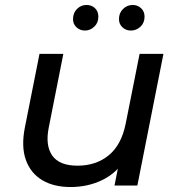

<svg xmlns="http://www.w3.org/2000/svg" viewBox="-20 -747 717 773"><path d="M264 6Q196 6 149.5 -22Q103 -50 84 -103.5Q65 -157 80 -233L139 -530H235L176 -232Q162 -161 190.5 -120.5Q219 -80 292 -80Q367 -80 418 -122Q469 -164 486 -249L542 -530H638L533 0H441L471 -152L488 -111Q451 -51 392.5 -22.5Q334 6 264 6ZM507 -624Q487 -624 473 -637Q459 -650 459 -670Q459 -695 475.5 -711Q492 -727 514 -727Q534 -727 548 -714Q562 -701 562 -680Q562 -655 545.5 -639.5Q529 -624 507 -624ZM322 -624Q302 -624 288 -637Q274 -650 274 -670Q274 -695 290 -711Q306 -727 328 -727Q349 -727 362.5 -714Q376 -701 376 -680Q376 -655 359.5 -639.5Q343 -624 322 -624Z"/></svg>

Font: MOST Montserrat Medium
Style: Italic
Weight: 500
Italic angle: -11.3°
Designer: Julieta Ulanovsky
Foundry: Julieta Ulanovsky
Version: Version 8.000;March 11, 2024;FontCreator 15.0.0.2926 64-bit